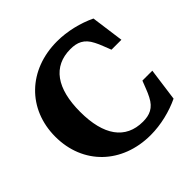

<svg xmlns="http://www.w3.org/2000/svg" viewBox="-186 -878 1054 1054"><g transform="rotate(-45 341.5 -351.0)"><path d="M25 -351C25 -137 180 13 402 13C482 13 565 -8 632 -40L658 -231H581C568 -200 558 -168 543 -140C515 -84 475 -69 424 -69C289 -69 218 -169 218 -351C218 -533 289 -633 424 -633C475 -633 515 -618 543 -562C558 -534 568 -502 581 -471H658L632 -662C565 -694 482 -715 402 -715C180 -715 25 -565 25 -351Z"/></g></svg>

Font: LT Superior Serif ExtraBold
Style: Regular
Weight: 800
Designer: Daniel Lyons
Foundry: LyonsType
Version: Version 2.120;FEAKit 1.0